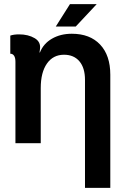

<svg xmlns="http://www.w3.org/2000/svg" viewBox="-20 -696 586 933"><path d="M55 0V-396Q55 -415 48.5 -425Q42 -435 30 -435V-523Q47 -529 73 -529Q117 -529 148.5 -510.5Q180 -492 174 -455L172 -441H174Q191 -484 232.5 -508Q274 -532 329 -532Q417 -532 466.5 -479.5Q516 -427 516 -333V217H393V-308Q393 -366 366 -398Q339 -430 291 -430Q238 -430 208 -387Q178 -344 178 -268V0ZM320 -676H450L348 -567H251Z"/></svg>

Font: Non Bureau Medium
Style: Regular
Weight: 500
Designer: Jona Saucedo
Foundry: Non Foundry
Version: Version 1.000; ttfautohint (v1.8.4)